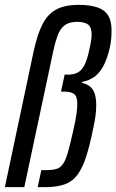

<svg xmlns="http://www.w3.org/2000/svg" viewBox="-31 -770 479 790"><path d="M-11 0 107 -557Q122 -627 143.5 -669.5Q165 -712 200.5 -731Q236 -750 293 -750Q338 -750 368.5 -740Q399 -730 413.5 -707Q428 -684 428 -645Q428 -628 426.5 -610.5Q425 -593 421 -575Q411 -531 396 -501.5Q381 -472 359.5 -455.5Q338 -439 307 -433L306 -429Q336 -423 350.5 -401.5Q365 -380 365 -338Q365 -318 362 -294Q359 -270 352 -239Q338 -170 323 -124Q308 -78 287.5 -50.5Q267 -23 235 -11.5Q203 0 155 0H124L139 -70H159Q185 -70 201.5 -75Q218 -80 229 -96.5Q240 -113 249.5 -147Q259 -181 272 -240Q280 -275 283.5 -300Q287 -325 287 -342Q287 -373 274 -383Q261 -393 235 -393H220L235 -463H250Q275 -463 291.5 -473Q308 -483 319 -507.5Q330 -532 338 -573Q342 -590 344 -603.5Q346 -617 346 -628Q346 -658 331.5 -669Q317 -680 287 -680Q266 -680 251 -674.5Q236 -669 224.5 -656Q213 -643 204.5 -619.5Q196 -596 188 -559L69 0Z"/></svg>

Font: Saira ExtraCondensed Medium
Style: Italic
Weight: 500
Width: 2
Italic angle: -12°
Designer: Hector Gatti with collaboration of the Omnibus-Type team
Foundry: Omnibus-Type
Version: Version 1.101